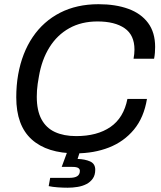

<svg xmlns="http://www.w3.org/2000/svg" viewBox="-20 -718 768 914"><path d="M341 12Q204.3 12 130.9 -54.3Q57.4 -120.5 57.4 -254.9Q57.4 -311.4 66.4 -362.9Q85 -466.5 135.7 -541.5Q186.4 -616.5 265.9 -657.3Q345.4 -698 449 -698Q530.4 -698 591 -675.9Q651.6 -653.8 685 -608.7Q718.5 -563.6 718.5 -494.4Q718.5 -481.4 717.4 -467.2Q716.4 -453 713.5 -438.5H615.8Q620.1 -462 620.1 -482.1Q620.1 -551 573.4 -583.5Q526.6 -615.9 444.2 -615.9Q367.6 -615.9 309.8 -583.7Q251.9 -551.4 215.4 -492.6Q178.8 -433.9 165.4 -354.9Q161.8 -335.4 159.4 -318.7Q157.1 -302.1 156.1 -287.3Q155.1 -272.5 155.1 -257.6Q155.1 -192.1 177.2 -150.7Q199.2 -109.2 241.4 -89.6Q283.6 -70.1 342.5 -70.1Q442.5 -70.1 505.6 -113.4Q568.8 -156.8 586.5 -246.9H679.6Q665.1 -158.3 617.5 -101Q569.8 -43.6 498.6 -15.8Q427.3 12 341 12ZM302.1 175.6Q279.4 175.6 254.7 173.8Q230.1 172 211.8 168L218.9 128.7H310.4Q335.7 128.7 347.9 120.6Q360.2 112.5 360.2 95.5Q360.2 86.5 352.2 81.5Q344.2 76.5 324.6 76.5H273.7L306 -11H365.2L349.3 38.6Q384.8 39.7 409.1 50.6Q433.4 61.5 433.4 90Q433.4 115.3 421.8 131.9Q410.2 148.6 391.4 158.3Q372.5 168.1 349.1 171.8Q325.7 175.6 302.1 175.6Z"/></svg>

Font: Archivo Variable SemiBold
Style: Italic
Weight: 600
Italic angle: -10°
Designer: Hector Gatti
Foundry: Omnibus-Type
Version: Version 2.001